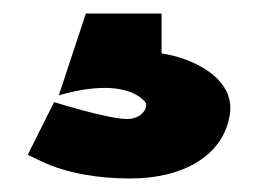

<svg xmlns="http://www.w3.org/2000/svg" viewBox="-20 -34 383 284"><path d="M21 195 42 205C78 222 124 230 173 230C251 230 311 196 320 135C328 82 266 52 219 45V-14H107L67 107C129 89 174 94 194 116C201 123 191 142 168 142C139 142 60 117 60 117Z"/></svg>

Font: Charger Sport
Style: Ult
Weight: 1000
Designer: Jasper
Foundry: Cannot Into Space Fonts
Version: Version 1.1